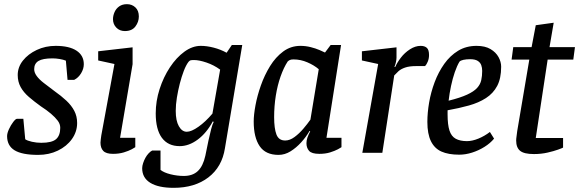

<svg xmlns="http://www.w3.org/2000/svg" viewBox="-20 -733 2778 921"><path d="M163 10Q86 10 50 -12Q14 -34 14 -80Q14 -94 23 -113.5Q32 -133 43.5 -148Q55 -163 61 -163H92L101 -65Q111 -58 133 -53Q155 -48 178 -48Q229 -48 249 -65.5Q269 -83 269 -120Q269 -138 257 -154Q245 -170 224.5 -187.5Q204 -205 176 -223Q144 -246 118.5 -268Q93 -290 79 -315.5Q65 -341 65 -373Q65 -411 90 -442.5Q115 -474 156.5 -493.5Q198 -513 247 -513Q312 -513 347 -490Q382 -467 382 -425Q382 -403 369 -381.5Q356 -360 336 -350H304L296 -442Q284 -447 266 -450Q248 -453 232 -453Q185 -453 164.5 -440.5Q144 -428 144 -401Q144 -385 156 -368.5Q168 -352 190 -335Q212 -318 240 -297Q274 -273 298.5 -250Q323 -227 336.5 -201Q350 -175 350 -143Q350 -101 325 -66Q300 -31 257.5 -10.5Q215 10 163 10Z M522 5Q489 5 475.5 -9Q462 -23 462 -49Q462 -55 463.5 -65.5Q465 -76 466 -84L529 -426L451 -443V-487L616 -506V-425L556 -72H629V-27Q627 -25 612 -17Q597 -9 574 -2Q551 5 522 5ZM579 -584Q554 -584 538 -600.5Q522 -617 522 -641Q522 -658 529.5 -675Q537 -692 552 -702.5Q567 -713 589 -713Q613 -713 629.5 -697.5Q646 -682 646 -654Q646 -628 629.5 -606Q613 -584 579 -584Z M813 168Q740 168 701 144Q662 120 662 74Q662 63 666.5 49.5Q671 36 677.5 24Q684 12 693 2.5Q702 -7 710 -11H750V82Q766 95 798 103Q830 111 862 111Q904 111 929 87.5Q954 64 965 14Q973 -27 980 -59Q987 -91 993 -114Q999 -137 1005 -148L1001 -151Q971 -95 928.5 -63.5Q886 -32 842 -32Q786 -32 756.5 -72Q727 -112 727 -189Q727 -248 745.5 -305.5Q764 -363 795 -410Q826 -457 864.5 -485Q903 -513 943 -513Q972 -513 1005 -504.5Q1038 -496 1067 -480L1092 -517H1142L1059 -22Q1045 68 979.5 118Q914 168 813 168ZM876 -101Q898 -101 932 -125Q966 -149 999 -188L1036 -399Q1006 -421 970.5 -433Q935 -445 911 -445Q898 -445 893.5 -443.5Q889 -442 884 -436Q872 -420 861.5 -392.5Q851 -365 842.5 -332Q834 -299 828.5 -265Q823 -231 823 -201Q823 -154 838 -127.5Q853 -101 876 -101Z M1316 10Q1254 10 1225.5 -32Q1197 -74 1197 -150Q1197 -182 1205.5 -228Q1214 -274 1231.5 -323.5Q1249 -373 1275.5 -416Q1302 -459 1338.5 -486Q1375 -513 1421 -513Q1446 -513 1470 -507Q1494 -501 1512.5 -493Q1531 -485 1539 -481L1566 -517H1616L1546 -72H1618V-27Q1616 -25 1601 -17Q1586 -9 1563.5 -2Q1541 5 1512 5Q1475 5 1462.5 -9.5Q1450 -24 1450 -46Q1450 -59 1454.5 -72.5Q1459 -86 1468 -103L1465 -105Q1449 -77 1425 -50.5Q1401 -24 1373.5 -7Q1346 10 1316 10ZM1348 -59Q1370 -59 1392.5 -75.5Q1415 -92 1435 -115.5Q1455 -139 1469 -159L1509 -401Q1487 -420 1454.5 -434Q1422 -448 1388 -448Q1376 -448 1370 -445Q1364 -442 1360 -438Q1341 -409 1326 -366.5Q1311 -324 1303 -274Q1295 -224 1295 -171Q1295 -117 1306 -88Q1317 -59 1348 -59Z M1718 0 1794 -426 1716 -443V-487L1882 -506V-457Q1882 -447 1879 -434Q1876 -421 1872 -412H1876Q1885 -433 1903 -456.5Q1921 -480 1946.5 -496.5Q1972 -513 1998 -513Q2017 -513 2027.5 -503.5Q2038 -494 2038 -469Q2038 -452 2032 -437.5Q2026 -423 2019 -416H1976Q1944 -416 1923.5 -409Q1903 -402 1891 -391Q1879 -380 1871 -371L1814 0Z M2183 9Q2131 9 2097.5 -6Q2064 -21 2047 -56Q2030 -91 2030 -148Q2030 -192 2038.5 -241.5Q2047 -291 2065 -339Q2083 -387 2111 -426.5Q2139 -466 2177.5 -489.5Q2216 -513 2266 -513Q2307 -513 2333 -497.5Q2359 -482 2371.5 -459Q2384 -436 2384 -413Q2384 -357 2365 -321Q2346 -285 2311 -262.5Q2276 -240 2229.5 -227Q2183 -214 2127 -204V-184Q2127 -135 2136 -107Q2145 -79 2166 -67.5Q2187 -56 2220 -56Q2245 -56 2274.5 -68Q2304 -80 2330 -100L2350 -68Q2332 -46 2304 -28.5Q2276 -11 2244.5 -1Q2213 9 2183 9ZM2132 -250Q2188 -264 2220.5 -279Q2253 -294 2268.5 -311Q2284 -328 2288.5 -348.5Q2293 -369 2293 -393Q2293 -408 2288.5 -420.5Q2284 -433 2271.5 -441Q2259 -449 2235 -449Q2217 -449 2203 -446Q2189 -443 2184 -437Q2172 -417 2161.5 -386.5Q2151 -356 2143.5 -320.5Q2136 -285 2132 -250Z M2541 6Q2494 6 2475 -9.5Q2456 -25 2456 -59Q2456 -67 2458 -80.5Q2460 -94 2461 -104L2519 -447H2434L2442 -507H2530L2550 -612L2636 -624L2616 -507H2738L2730 -447H2607L2550 -71H2681V-25Q2678 -23 2657.5 -15.5Q2637 -8 2606.5 -1Q2576 6 2541 6Z"/></svg>

Font: Faustina Light Medium
Style: Italic
Weight: 500
Italic angle: -8°
Version: Version 1.200